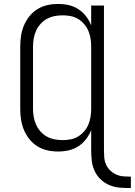

<svg xmlns="http://www.w3.org/2000/svg" viewBox="-20 -763 686 977"><path d="M646 194Q619 194 591.5 192Q564 190 539 180Q514 170 493.5 151Q473 132 461.5 107Q450 82 447 54.5Q444 27 444 0V-101Q434 -76 417.5 -54.5Q401 -33 378.5 -18.5Q356 -4 329.5 2Q303 8 276 8Q248 8 221 2Q194 -4 170.5 -18.5Q147 -33 129.5 -55Q112 -77 101.5 -102.5Q91 -128 87 -155Q83 -182 83 -210V-525Q83 -553 87 -580Q91 -607 101.5 -632.5Q112 -658 129.5 -680Q147 -702 170.5 -716.5Q194 -731 221 -737Q248 -743 276 -743Q303 -743 329.5 -737Q356 -731 378.5 -716.5Q401 -702 417.5 -680.5Q434 -659 444 -634V-735H509V0Q509 19 510.5 38Q512 57 519.5 74Q527 91 541 104.5Q555 118 572.5 125.5Q590 133 609 134.5Q628 136 646 136ZM299 -50Q320 -50 340 -54Q360 -58 377.5 -68.5Q395 -79 408.5 -95Q422 -111 430 -130Q438 -149 441 -169.5Q444 -190 444 -210V-525Q444 -545 441 -565.5Q438 -586 430 -605Q422 -624 408.5 -640Q395 -656 377.5 -666.5Q360 -677 340 -681Q320 -685 299 -685Q278 -685 257.5 -681Q237 -677 218.5 -667Q200 -657 186 -641Q172 -625 163.5 -606Q155 -587 151.5 -566.5Q148 -546 148 -525V-210Q148 -189 151.5 -168.5Q155 -148 163.5 -129Q172 -110 186 -94Q200 -78 218.5 -68Q237 -58 257.5 -54Q278 -50 299 -50Z"/></svg>

Font: Iosevka Custom Light Extended
Style: Regular
Weight: 300
Width: 7
Monospace: yes
Designer: Belleve Invis
Foundry: Belleve Invis
Version: Version 11.2.4; ttfautohint (v1.8.4)